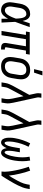

<svg xmlns="http://www.w3.org/2000/svg" viewBox="1349 -2143 802 3540"><g transform="rotate(90 1750.0 -373.0)"><path d="M173 8Q146 8 120 1Q94 -6 74.5 -22Q55 -38 43 -61.5Q31 -85 26 -111Q21 -137 22 -164.5Q23 -192 28 -219L48 -339Q52 -363 59 -386.5Q66 -410 78 -431.5Q90 -453 107.5 -472Q125 -491 146.5 -504Q168 -517 192.5 -522.5Q217 -528 240 -528Q267 -528 290 -516Q313 -504 328 -483.5Q343 -463 351.5 -439Q360 -415 366 -389L367 -392Q377 -424 387.5 -456Q398 -488 409 -520H480Q456 -453 432.5 -386Q409 -319 383 -252Q387 -189 389.5 -126Q392 -63 396 0H325Q325 -30 325 -60Q325 -90 325 -120Q313 -97 298 -75Q283 -53 264.5 -34Q246 -15 222 -3.5Q198 8 173 8ZM174 -62Q189 -62 205 -70Q221 -78 232.5 -89.5Q244 -101 253.5 -115Q263 -129 271 -143.5Q279 -158 286.5 -173Q294 -188 300 -203Q306 -218 312 -233.5Q318 -249 323 -264Q323 -284 321.5 -303.5Q320 -323 317.5 -342.5Q315 -362 311 -380.5Q307 -399 298.5 -416Q290 -433 275.5 -445.5Q261 -458 241 -458Q226 -458 210 -453.5Q194 -449 181 -439Q168 -429 158 -415.5Q148 -402 141.5 -387.5Q135 -373 131 -358Q127 -343 125 -328L105 -208Q102 -192 100.5 -175.5Q99 -159 100.5 -143.5Q102 -128 106.5 -113Q111 -98 120 -86Q129 -74 143.5 -68Q158 -62 174 -62Z M893 8H861Q841 8 822 3Q803 -2 790 -15Q777 -28 773.5 -47.5Q770 -67 773 -87L833 -450H703L629 0H550L624 -450H561L573 -520H987L975 -450H912L852 -87Q851 -82 852 -77Q853 -72 855.5 -68.5Q858 -65 863 -63.5Q868 -62 873 -62H893Z M1203 8Q1174 8 1146.5 2Q1119 -4 1096.5 -19Q1074 -34 1059 -56.5Q1044 -79 1037.5 -106Q1031 -133 1031 -161.5Q1031 -190 1036 -219L1056 -339Q1060 -364 1068 -389Q1076 -414 1091 -436.5Q1106 -459 1126 -477.5Q1146 -496 1170 -507.5Q1194 -519 1219.5 -523.5Q1245 -528 1270 -528Q1299 -528 1326.5 -522Q1354 -516 1376.5 -501Q1399 -486 1414.5 -463.5Q1430 -441 1436.5 -414Q1443 -387 1442.5 -358.5Q1442 -330 1438 -301L1418 -181Q1414 -156 1405.5 -131Q1397 -106 1382.5 -83.5Q1368 -61 1348 -42.5Q1328 -24 1304 -12.5Q1280 -1 1254 3.5Q1228 8 1203 8ZM1204 -62Q1220 -62 1237 -65.5Q1254 -69 1269.5 -77.5Q1285 -86 1297.5 -99Q1310 -112 1319 -127.5Q1328 -143 1333 -159.5Q1338 -176 1340 -192L1360 -312Q1363 -330 1364 -347.5Q1365 -365 1362.5 -381.5Q1360 -398 1352.5 -413Q1345 -428 1332.5 -438.5Q1320 -449 1304 -453.5Q1288 -458 1270 -458Q1254 -458 1236.5 -454.5Q1219 -451 1204 -442.5Q1189 -434 1176 -421Q1163 -408 1154 -392.5Q1145 -377 1140.5 -360.5Q1136 -344 1133 -328L1113 -208Q1110 -190 1109 -172.5Q1108 -155 1111 -138.5Q1114 -122 1121.5 -107Q1129 -92 1141 -81.5Q1153 -71 1169.5 -66.5Q1186 -62 1204 -62ZM1255 -600 1292 -754H1370L1319 -600Z M1499 0 1511 -74Q1517 -111 1533 -147.5Q1549 -184 1568 -219L1729 -512L1703 -634Q1698 -656 1698.5 -680Q1699 -704 1703 -728L1704 -735H1782L1781 -728Q1778 -708 1776 -688Q1774 -668 1779 -649L1873 -219Q1881 -184 1885 -147.5Q1889 -111 1883 -74L1871 0H1792L1804 -74Q1809 -107 1806.5 -140Q1804 -173 1797 -204L1754 -405L1637 -186Q1636 -184 1635 -182Q1634 -180 1632 -179V-178Q1631 -176 1631 -175.5Q1631 -175 1630 -174Q1629 -173 1628.5 -172Q1628 -171 1628 -170Q1615 -147 1604 -122.5Q1593 -98 1589 -74L1577 0Z M1999 0 2011 -74Q2017 -111 2033 -147.5Q2049 -184 2068 -219L2229 -512L2203 -634Q2198 -656 2198.5 -680Q2199 -704 2203 -728L2204 -735H2282L2281 -728Q2278 -708 2276 -688Q2274 -668 2279 -649L2373 -219Q2381 -184 2385 -147.5Q2389 -111 2383 -74L2371 0H2292L2304 -74Q2309 -107 2306.5 -140Q2304 -173 2297 -204L2254 -405L2137 -186Q2136 -184 2135 -182Q2134 -180 2132 -179V-178Q2131 -176 2131 -175.5Q2131 -175 2130 -174Q2129 -173 2128.5 -172Q2128 -171 2128 -170Q2115 -147 2104 -122.5Q2093 -98 2089 -74L2077 0Z M2608 8Q2588 8 2572 -1Q2556 -10 2546 -25Q2536 -40 2530.5 -57.5Q2525 -75 2522 -93.5Q2519 -112 2519 -131.5Q2519 -151 2519.5 -170Q2520 -189 2522 -208.5Q2524 -228 2528 -247Q2540 -319 2564 -389.5Q2588 -460 2622 -528L2686 -499Q2654 -436 2632 -369.5Q2610 -303 2599 -236Q2597 -227 2595.5 -217Q2594 -207 2593 -197Q2592 -187 2591.5 -177.5Q2591 -168 2590 -158Q2589 -148 2589 -138.5Q2589 -129 2589.5 -119.5Q2590 -110 2591 -100.5Q2592 -91 2594.5 -82Q2597 -73 2602 -65Q2607 -57 2617 -57Q2626 -57 2634 -64Q2642 -71 2647 -79.5Q2652 -88 2656.5 -97Q2661 -106 2664.5 -114.5Q2668 -123 2671 -132Q2674 -141 2676.5 -150.5Q2679 -160 2681.5 -169Q2684 -178 2686 -187Q2688 -196 2690 -205Q2692 -214 2693.5 -223.5Q2695 -233 2696.5 -242Q2698 -251 2700 -260L2713 -338H2787L2774 -260Q2772 -251 2770.5 -242Q2769 -233 2767.5 -223.5Q2766 -214 2765 -205Q2764 -196 2763 -187Q2762 -178 2761.5 -169Q2761 -160 2760.5 -151Q2760 -142 2760 -133Q2760 -124 2760.5 -115Q2761 -106 2762 -97Q2763 -88 2766 -80Q2769 -72 2774 -64.5Q2779 -57 2788 -57Q2797 -57 2804.5 -64Q2812 -71 2817 -79Q2822 -87 2826 -95.5Q2830 -104 2833.5 -113Q2837 -122 2840 -130.5Q2843 -139 2846 -148Q2849 -157 2851.5 -166Q2854 -175 2855.5 -183.5Q2857 -192 2859 -201Q2861 -210 2863 -219Q2865 -228 2866.5 -237Q2868 -246 2870 -255Q2881 -322 2881 -388Q2881 -454 2869 -517L2940 -528Q2952 -460 2952.5 -388.5Q2953 -317 2941 -245Q2938 -227 2934.5 -208.5Q2931 -190 2926 -171.5Q2921 -153 2915 -134.5Q2909 -116 2901.5 -98.5Q2894 -81 2884.5 -63.5Q2875 -46 2863 -30Q2851 -14 2833 -3Q2815 8 2797 8Q2777 8 2760.5 -1Q2744 -10 2734.5 -25.5Q2725 -41 2719 -58.5Q2713 -76 2711 -95Q2704 -78 2694.5 -61Q2685 -44 2673 -28.5Q2661 -13 2643.5 -2.5Q2626 8 2608 8Z M3142 0Q3147 -33 3146 -66Q3145 -99 3141.5 -131.5Q3138 -164 3132.5 -195.5Q3127 -227 3121 -258.5Q3115 -290 3107.5 -321Q3100 -352 3091.5 -383Q3083 -414 3074 -444Q3065 -474 3054 -503L3126 -528Q3144 -481 3157.5 -433Q3171 -385 3182.5 -336Q3194 -287 3203.5 -237Q3213 -187 3218 -136Q3236 -162 3251.5 -189Q3267 -216 3282.5 -243Q3298 -270 3313 -297.5Q3328 -325 3340.5 -353Q3353 -381 3363 -410Q3373 -439 3378 -468L3387 -520H3466L3457 -468Q3450 -427 3434 -386Q3418 -345 3399 -305.5Q3380 -266 3358.5 -227.5Q3337 -189 3314 -151Q3291 -113 3268 -75Q3245 -37 3220 0Z"/></g></svg>

Font: Iosevka Term Curly
Style: Italic
Weight: 400
Italic angle: -9°
Designer: Belleve Invis
Foundry: Belleve Invis
Version: Version 32.3.0